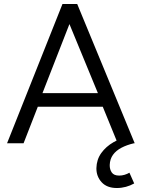

<svg xmlns="http://www.w3.org/2000/svg" viewBox="-20 -720 712 965"><path d="M15.5 0 294 -700H368L657 0H571.5L496.5 -183.5H170L98.5 0ZM193.5 -252H472L329 -599ZM567.5 225Q517.5 225 490.8 195.8Q464 166.5 464.5 125Q465.5 82 489 49.2Q512.5 16.5 550.8 -5.5Q589 -27.5 634.5 -37L653.5 0Q617 8.5 590 22.8Q563 37 547.8 58.2Q532.5 79.5 531.5 109Q531 131.5 541.8 147Q552.5 162.5 579 162.5Q593 162.5 606.2 158.5Q619.5 154.5 630.5 148L654.5 202Q635 213 612.8 219Q590.5 225 567.5 225Z"/></svg>

Font: Geologica Cursive ExtraLight
Style: Regular
Weight: 250
Designer: Sindre Bremnes, Frode Helland
Foundry: Monokrom Skriftforlag AS
Version: Version 1.010;gftools[0.9.28]